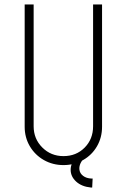

<svg xmlns="http://www.w3.org/2000/svg" viewBox="-20 -726 565 856"><path d="M90 -161V-706H130V-163Q130 -107 168.5 -68.5Q207 -30 263 -30Q320 -30 357.5 -68Q395 -106 395 -163V-706H435V-161Q435 -113 412.5 -74Q390 -35 350.5 -12.5Q311 10 263 10Q215 10 175.5 -12.5Q136 -35 113 -74Q90 -113 90 -161ZM373 -38 360 -26Q331 2 334 30Q336 47 350.5 58Q365 69 387 70H393L391 110H385Q344 106 319.5 83.5Q295 61 295 31Q295 16 301.5 1Q308 -14 322 -28L352 -58Z"/></svg>

Font: Lineal Thin
Style: Regular
Weight: 200
Designer: Created by Frank Adebiaye with contributions from Anton Moglia & Ariel Martín Pérez
Created by Frank ADEBIAYE with FontF
Foundry: Velvetyne Type Foundry
Version: Version 2.000;Glyphs 3.2 (3227)